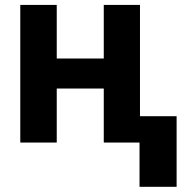

<svg xmlns="http://www.w3.org/2000/svg" viewBox="-20 -565 750 761"><path d="M204.9 -545.5V-333.1H391.3V-545.5H534.8V0H391.3V-214.1H204.9V0H60.4V-545.5ZM680 -104.4V175.4H533V-104.4Z"/></svg>

Font: Inter Zeller
Style: Bold
Weight: 700
Designer: Rasmus Andersson; Joe Bland
Foundry: zeller
Version: Version 3.015;git-dec3a8cb1